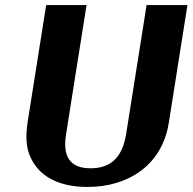

<svg xmlns="http://www.w3.org/2000/svg" viewBox="-20 -731 763 761"><path d="M89 -244C83 -203 83 -167 91 -135C117 -44 197 10 327 10C367 10 405 5 441 -6C546 -37 629 -116 649 -244L723 -711H561L480 -200C465 -108 420 -64 339 -64C259 -64 227 -108 242 -200L323 -711H163Z"/></svg>

Font: Aerodynamic
Style: BdObl
Weight: 500
Designer: Google
Version: Version 2.000980; 2014